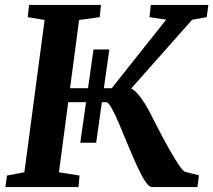

<svg xmlns="http://www.w3.org/2000/svg" viewBox="-20 -763 870 783"><path d="M307.4 -181 361.4 -561.4H425.9L372.2 -181ZM599.7 0Q587.4 0 571.3 -24.9Q555.2 -49.9 537.3 -89.5Q519.3 -129.1 501.1 -173.2Q482.9 -217.3 466.2 -256.9Q449.5 -296.5 435.7 -321.4Q421.9 -346.3 412.9 -346.3H237.6L245.3 -403.3H435.7L657.7 -683L589.6 -693L595 -743H829.6L823.2 -693L763.7 -682.6L468.1 -349.1L507.4 -403.3Q515.3 -403.3 525.4 -395.7Q535.4 -388.1 546.7 -374.3Q558 -360.5 570 -341.7Q581.9 -322.8 593.4 -300Q612.1 -262.9 633 -223Q653.9 -183.1 673.9 -148.1Q693.8 -113.1 709.7 -89.8Q725.5 -66.5 734.5 -62.4L791.3 -48L785.1 0ZM1.9 0 8.4 -47.1 79.4 -60.5 161.9 -681.6 93.1 -693 98.5 -743H391.9L386.5 -693L302.5 -681.6L220.4 -60.5L304.4 -47.1L300.3 0Z"/></svg>

Font: Merriweather Light
Style: Italic
Weight: 300
Italic angle: -7.8°
Designer: Eben Sorkin
Foundry: Eben Sorkin
Version: Version 2.101